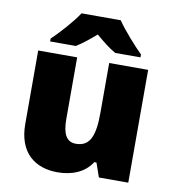

<svg xmlns="http://www.w3.org/2000/svg" viewBox="-85 -907 841 927"><g transform="rotate(10 335.0 -444.0)"><path d="M432 -832H240C210 -786 152 -722 114 -686V-672H240C275 -694 300 -715 335 -745C370 -715 398 -692 433 -672H557V-686C523 -720 463 -786 432 -832ZM604 -619H413V-377C413 -267 394 -207 322 -207C275 -207 256 -245 256 -317V-619H65V-259C65 -117 149 -56 258 -56C326 -56 390 -79 425 -135H436L460 -66H604Z"/></g></svg>

Font: Noto Sans Malayalam UI Black
Style: Regular
Weight: 900
Designer: Jelle Bosma - Monotype Design Team
Foundry: Monotype Imaging Inc.
Version: Version 2.104